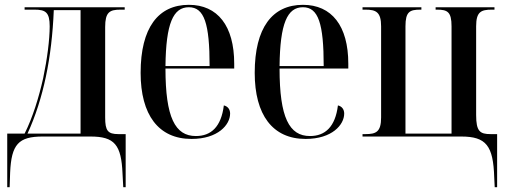

<svg xmlns="http://www.w3.org/2000/svg" viewBox="-20 -566 2100 796"><path d="M10 210H20L22 150C27 32 57 0 157 0H355C455 0 483 34 488 154L491 210H501V-10H471C427 -10 416 -24 416 -79V-454C416 -515 434 -526 479 -526H497V-536H82V-526H123C169 -526 186 -515 186 -457C186 -403 176 -323 159 -242C141 -162 116 -80 82 -12H10ZM94 -12C160 -156 195 -327 203 -524H314V-12Z M774 10C884 10 934 -49 934 -95C934 -112 925 -125 908 -129C897 -40 855 -2 792 -2C706 -2 666 -79 666 -282H951V-302C951 -459 882 -546 763 -546C636 -546 563 -451 563 -264C563 -90 637 10 774 10ZM849 -292H666C668 -469 698 -536 763 -536C827 -536 849 -468 849 -292Z M1247 10C1357 10 1407 -49 1407 -95C1407 -112 1398 -125 1381 -129C1370 -40 1328 -2 1265 -2C1179 -2 1139 -79 1139 -282H1424V-302C1424 -459 1355 -546 1236 -546C1109 -546 1036 -451 1036 -264C1036 -90 1110 10 1247 10ZM1322 -292H1139C1141 -469 1171 -536 1236 -536C1300 -536 1322 -468 1322 -292Z M2029 170 2031 210H2041V-10H2014C1970 -10 1954 -21 1954 -89V-457C1954 -517 1974 -526 2019 -526H2030V-536H1786V-526H1792C1835 -526 1852 -517 1852 -457V-12H1661V-457C1661 -518 1679 -526 1723 -526H1727V-536H1483V-526H1495C1539 -526 1560 -516 1560 -457V-79C1560 -19 1539 -10 1495 -10H1483V0H1892C1996 0 2025 38 2029 170Z"/></svg>

Font: Noto Serif Display Condensed Medium
Style: Regular
Weight: 500
Width: 3
Designer: Monotype Design Team
Foundry: Monotype Imaging Inc.
Version: Version 2.009